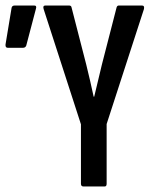

<svg xmlns="http://www.w3.org/2000/svg" viewBox="-20 -675 548 695"><path d="M282 0Q273 0 273 -10V-225L138 -642Q134 -655 144 -655H230Q238 -655 239 -648L292 -442Q299 -413 306 -383.5Q313 -354 319 -325H321Q328 -354 335 -383.5Q342 -413 349 -442L402 -648Q404 -655 410 -655H494Q504 -655 501 -642L366 -226V-10Q366 0 359 0ZM8 -502Q-1 -502 0 -514L22 -647Q24 -655 33 -655H104Q114 -655 110 -643L75 -510Q72 -502 63 -502Z"/></svg>

Font: Sofia Sans Extra Condensed SemiBold
Style: Regular
Weight: 600
Designer: Botio Nikoltchev, Ani Petrova
Foundry: lettersoup
Version: Version 4.101